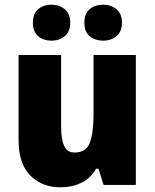

<svg xmlns="http://www.w3.org/2000/svg" viewBox="-20 -787 658 817"><path d="M558 -553V0H421L399 -69H389Q365 -28 325.5 -9Q286 10 237 10Q159 10 109 -40Q59 -90 59 -193V-553H240V-249Q240 -195 253 -166.5Q266 -138 297 -138Q347 -138 362.5 -180.5Q378 -223 378 -300V-553ZM120 -690Q120 -729 142.5 -748Q165 -767 199 -767Q233 -767 256 -747.5Q279 -728 279 -690Q279 -653 256 -633.5Q233 -614 199 -614Q165 -614 142.5 -633Q120 -652 120 -690ZM339 -690Q339 -729 361.5 -748Q384 -767 419 -767Q453 -767 476 -747.5Q499 -728 499 -690Q499 -653 476 -633.5Q453 -614 419 -614Q384 -614 361.5 -633Q339 -652 339 -690Z"/></svg>

Font: Noto Sans Gujarati SemiCondensed Black
Style: Regular
Weight: 900
Width: 4
Designer: Jelle Bosma - Monotype Design Team, Universal Thirst
Foundry: Monotype Imaging Inc.
Version: Version 2.106; ttfautohint (v1.8.4.7-5d5b)